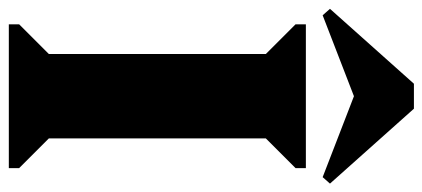

<svg xmlns="http://www.w3.org/2000/svg" viewBox="-298 -694 981 446"><g transform="rotate(90 193.0 -470.5)"><path d="M26 0V-24L95 -93V-597L26 -666V-690H360V-666L291 -597V-93L360 -24V0ZM5 -729 -10 -746 164 -941H222L396 -746L381 -729L187 -804H199Z"/></g></svg>

Font: Platypi Light ExtraBold
Style: Regular
Weight: 800
Version: Version 1.200